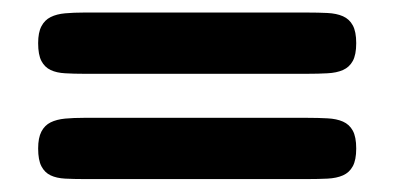

<svg xmlns="http://www.w3.org/2000/svg" viewBox="-20 -377 616 300"><path d="M39.6 -145Q39.6 -161.6 44.7 -171.4Q49.8 -181.2 59.1 -185.8Q68.4 -190.4 81.8 -191.7Q95.2 -192.9 111.3 -192.9H460Q477.5 -192.9 491.7 -192.1Q505.9 -191.4 515.9 -187Q525.9 -182.6 531.2 -172.9Q536.6 -163.1 536.6 -145Q536.6 -127 531.2 -117.2Q525.9 -107.4 515.9 -103Q505.9 -98.6 491.7 -97.9Q477.5 -97.2 460 -97.2H111.3Q95.2 -97.2 81.8 -97.9Q68.4 -98.6 59.1 -103Q49.8 -107.4 44.7 -117.2Q39.6 -127 39.6 -145ZM39.6 -309.6Q39.6 -326.2 44.7 -335.9Q49.8 -345.7 59.1 -350.3Q68.4 -355 81.8 -356.2Q95.2 -357.4 111.3 -357.4H460Q477.5 -357.4 491.7 -356.7Q505.9 -356 515.9 -351.6Q525.9 -347.2 531.2 -337.4Q536.6 -327.6 536.6 -309.6Q536.6 -291.5 531.2 -281.7Q525.9 -272 515.9 -267.6Q505.9 -263.2 491.7 -262.5Q477.5 -261.7 460 -261.7H111.3Q95.2 -261.7 81.8 -262.5Q68.4 -263.2 59.1 -267.6Q49.8 -272 44.7 -281.7Q39.6 -291.5 39.6 -309.6Z"/></svg>

Font: Corben
Style: Bold
Weight: 700
Designer: vernon adams
Foundry: vernon adams
Version: Version 1.101; ttfautohint (v1.6)